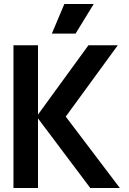

<svg xmlns="http://www.w3.org/2000/svg" viewBox="-20 -935 640 955"><path d="M47 0V-710H169V-365L420 -710H566L307 -355L576 0H429L169 -346V0ZM238 -768 300 -915H446L356 -768Z"/></svg>

Font: Geist Mono
Style: Bold
Weight: 700
Monospace: yes
Designer: Basement.studio, Andrés Briganti, Mateo Zaragoza
Foundry: Basement.studio, Vercel, Andrés Briganti, Guido Ferreyra, Mateo Zaragoza
Version: Version 1.500; ttfautohint (v1.8.4.7-5d5b)